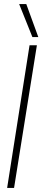

<svg xmlns="http://www.w3.org/2000/svg" viewBox="-20 -922 208 942"><path d="M15 0 125 -700H161L49 0ZM139 -740 74 -902H109L168 -740Z"/></svg>

Font: Georama SemiCondensed ExtraLight
Style: Italic
Weight: 200
Width: 4
Italic angle: -9°
Designer: Jean-Baptiste Levee
Foundry: Production Type
Version: Version 1.000